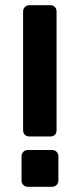

<svg xmlns="http://www.w3.org/2000/svg" viewBox="-20 -720 308 740"><path d="M93 -194Q83 -194 76 -200.5Q69 -207 69 -218V-676Q69 -686 76 -693Q83 -700 93 -700H174Q185 -700 191.5 -693Q198 -686 198 -676V-218Q198 -207 191.5 -200.5Q185 -194 174 -194ZM87 0Q77 0 70 -7Q63 -14 63 -24V-117Q63 -128 70 -135Q77 -142 87 -142H180Q191 -142 198 -135Q205 -128 205 -117V-24Q205 -14 198 -7Q191 0 180 0Z"/></svg>

Font: Rubik Light Medium
Style: Regular
Weight: 500
Version: Version 2.104